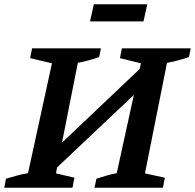

<svg xmlns="http://www.w3.org/2000/svg" viewBox="-41 -878 912 898"><path d="M-21 0 -13 -42Q13 -50 38.5 -57Q64 -64 90 -68L202 -582L100 -606L109 -652H431L423 -611Q400 -603 374.5 -596Q349 -589 323 -584L249 -211L612 -555L618 -582L520 -606L529 -652H851L843 -611Q819 -603 793.5 -596Q768 -589 740 -584L637 -67L730 -47L721 0H401L410 -42Q434 -50 458 -57Q482 -64 505 -68L585 -434L226 -95L221 -67L307 -47L298 0ZM380 -778 398 -858H648L630 -778Z"/></svg>

Font: Piazzolla SemiBold
Style: Italic
Weight: 600
Italic angle: -11.3°
Designer: Juan Pablo del Peral
Foundry: Huerta Tipografica
Version: Version 1.330